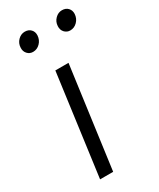

<svg xmlns="http://www.w3.org/2000/svg" viewBox="-201 -855 759 919"><g transform="rotate(-30 178.0 -396.0)"><path d="M298.3 -688.5Q279.8 -688.5 267.3 -702.1Q254.9 -715.8 256.3 -736.3Q257.3 -759.8 273.7 -776.1Q290 -792.5 311 -792.5Q332 -792.5 344.2 -779.5Q356.4 -766.6 355.5 -746.6Q354 -722.2 337.4 -705.3Q320.8 -688.5 298.3 -688.5ZM92.8 -688.5Q74.2 -688.5 61.8 -702.1Q49.3 -715.8 50.8 -736.3Q51.8 -759.8 68.1 -776.1Q84.5 -792.5 105.5 -792.5Q126.5 -792.5 138.7 -779.5Q150.9 -766.6 149.9 -746.6Q148.4 -722.2 131.8 -705.3Q115.2 -688.5 92.8 -688.5ZM64.9 0 140.1 -558.6H212.9L137.2 0Z"/></g></svg>

Font: HaufeMerriweatherSansLt
Style: Italic
Weight: 300
Designer: Eben Sorkin ( eben@eyebytes.com )
Foundry: Eben Sorkin
Version: Version 1.56